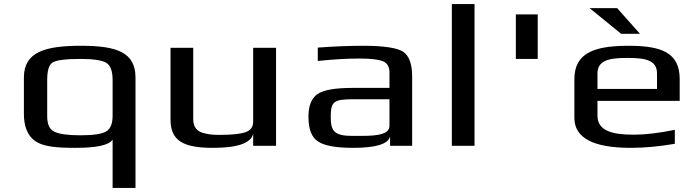

<svg xmlns="http://www.w3.org/2000/svg" viewBox="-20 -720 3450 948"><path d="M381 -494C205 -494 98 -465 98 -337V-158C98 -104 112 -60 142 -33C184 6 262 10 354 10C459 10 520 -4 536 -31V208H649V-337C649 -463 554 -494 381 -494ZM536 -148C536 -109 525 -83 504 -71C482 -58 440 -52 376 -52C315 -52 272 -58 248 -70C224 -81 213 -107 213 -148V-325C213 -370 221 -399 239 -411C257 -423 303 -429 378 -429C439 -429 481 -423 503 -411C525 -399 536 -370 536 -325Z M1032 10C1152 10 1219 -13 1230 -59V0H1343V-484H1230V-119C1230 -94 1218 -77 1194 -68C1170 -59 1127 -54 1064 -54C1036 -54 1012 -56 993 -61C950 -70 934 -93 934 -134V-484H822V-129C822 -23 888 10 1032 10Z M2015 0V-342C2015 -404 2000 -445 1970 -465C1940 -484 1874 -494 1773 -494C1706 -494 1631 -491 1549 -485V-419C1625 -427 1695 -431 1756 -431C1813 -431 1851 -426 1872 -417C1892 -408 1903 -390 1903 -363V-286H1721C1635 -286 1578 -276 1548 -256C1518 -235 1503 -198 1503 -144C1503 -82 1519 -41 1551 -21C1583 0 1640 10 1724 10C1836 10 1897 -9 1906 -46V0ZM1613 -141C1613 -220 1627 -230 1729 -230H1903V-98C1903 -47 1807 -49 1743 -49H1720C1632 -49 1613 -72 1613 -141Z M2323 0V-700H2211V0Z M2635 -429V-649H2527V-429Z M3084 -494C2913 -494 2816 -458 2816 -329V-138C2816 -39 2909 10 3094 10C3164 10 3237 3 3312 -10V-79C3234 -63 3166 -55 3109 -55C3005 -55 2930 -73 2930 -149V-222H3336V-329C3336 -458 3250 -494 3084 -494ZM3077 -434C3168 -434 3224 -423 3224 -357V-281H2930V-357C2930 -423 2989 -434 3077 -434ZM3140 -553 3027 -680H2891L3047 -553Z"/></svg>

Font: Gamestation Extended
Style: Regular
Weight: 400
Width: 7
Designer: Jonas Hecksher
Foundry: Jonas Hecksher, Playtypeª, e-types AS
Version: Version 1.003